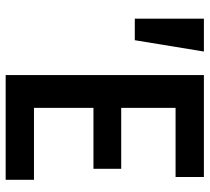

<svg xmlns="http://www.w3.org/2000/svg" viewBox="-51 -689 740 678"><g transform="rotate(90 319.0 -350.0)"><path d="M46 -456V-700H162L122 -456ZM245 0V-700H605V-600H361V-408H576V-310H361V-100H615V0Z"/></g></svg>

Font: Tektur SemiCondensed Medium
Style: Regular
Weight: 500
Width: 4
Designer: Adam Jagosz
Foundry: Adam Jagosz
Version: Version 1.005;gftools[0.9.30]